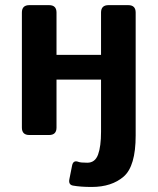

<svg xmlns="http://www.w3.org/2000/svg" viewBox="-20 -533 622 758"><path d="M95.7 0Q66.4 0 66.4 -29.3V-483.4Q66.4 -512.7 95.7 -512.7H173.8Q203.1 -512.7 203.1 -483.4V-316.4H378.9V-483.4Q378.9 -512.7 408.2 -512.7H486.3Q515.6 -512.7 515.6 -483.4V2Q515.6 123 468.3 164.1Q420.9 205.1 341.8 205.1Q297.9 205.1 268.1 199.7Q249.5 196.3 253.9 174.3L264.6 120.6Q269 98.1 289.6 106Q298.3 109.4 324.7 109.4Q355.5 109.4 367.2 77.1Q378.9 44.9 378.9 -12.7V-218.8H203.1V-29.3Q203.1 0 173.8 0Z"/></svg>

Font: Istok
Style: Bold
Weight: 700
Designer: Andrey V. Panov
Foundry: Andrey V. Panov
Version: Version 1.0.1